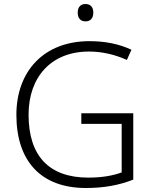

<svg xmlns="http://www.w3.org/2000/svg" viewBox="-20 -931 764 961"><path d="M408 -911C383 -911 369 -895 369 -868C369 -840 383 -824 408 -824C433 -824 447 -840 447 -868C447 -895 433 -911 408 -911ZM387 -364V-311H589V-68C545 -52 492 -42 422 -42C226 -42 123 -150 123 -357C123 -545 236 -673 425 -673C491 -673 555 -658 615 -631L638 -682C576 -711 506 -725 428 -725C198 -725 62 -573 62 -356C62 -126 184 10 410 10C500 10 576 -4 647 -32V-364Z"/></svg>

Font: Noto Sans Malayalam Light
Style: Regular
Weight: 300
Designer: Jelle Bosma - Monotype Design Team
Foundry: Monotype Imaging Inc.
Version: Version 2.104